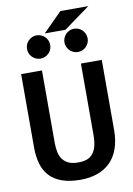

<svg xmlns="http://www.w3.org/2000/svg" viewBox="-103 -1016 755 1090"><g transform="rotate(-10 275.0 -470.5)"><path d="M507.3 -234.9Q507.3 -173.8 491 -127.7Q474.6 -81.5 444.1 -50.8Q413.6 -20 369.6 -4.4Q325.7 11.2 271 11.2Q209.5 11.2 165.5 -4.4Q121.6 -20 94.2 -49.3Q66.9 -78.6 54.7 -120.6Q42.5 -162.6 42.5 -214.8V-638.2H162.6V-222.2Q162.6 -189.9 168.2 -165Q173.8 -140.1 187.7 -122.8Q201.7 -105.5 222.7 -96.7Q243.7 -87.9 275.4 -87.9Q305.2 -87.9 325.7 -95.5Q346.2 -103 359.9 -119.9Q373.5 -136.7 380.4 -163.1Q387.2 -189.5 387.2 -227.1V-638.2H507.3ZM233.9 -772.5Q233.9 -758.8 228.8 -746.6Q223.6 -734.4 214.4 -725.3Q205.1 -716.3 192.9 -710.9Q180.7 -705.6 167 -705.6Q152.8 -705.6 140.9 -710.9Q128.9 -716.3 119.6 -725.3Q110.4 -734.4 105.2 -746.6Q100.1 -758.8 100.1 -772.5Q100.1 -786.1 105.2 -798.6Q110.4 -811 119.6 -820.1Q128.9 -829.1 140.9 -834.5Q152.8 -839.8 167 -839.8Q180.7 -839.8 192.9 -834.5Q205.1 -829.1 214.4 -820.1Q223.6 -811 228.8 -798.6Q233.9 -786.1 233.9 -772.5ZM449.7 -772.5Q449.7 -758.8 444.3 -746.6Q439 -734.4 430.2 -725.3Q421.4 -716.3 408.9 -710.9Q396.5 -705.6 382.8 -705.6Q369.1 -705.6 356.9 -710.9Q344.7 -716.3 335.7 -725.3Q326.7 -734.4 321.3 -746.6Q315.9 -758.8 315.9 -772.5Q315.9 -786.1 321.3 -798.6Q326.7 -811 335.7 -820.1Q344.7 -829.1 356.9 -834.5Q369.1 -839.8 382.8 -839.8Q396.5 -839.8 408.9 -834.5Q421.4 -829.1 430.2 -820.1Q439 -811 444.3 -798.6Q449.7 -786.1 449.7 -772.5ZM334 -842.3H214.8L324.2 -952.1H484.9ZM0 -638.2Z"/></g></svg>

Font: Code New Roman
Style: Bold
Weight: 700
Monospace: yes
Designer: Sam Radian
Foundry: Code New Roman
Version: Version 1.508 October 19, 2014